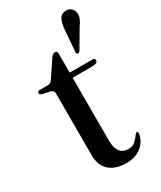

<svg xmlns="http://www.w3.org/2000/svg" viewBox="-181 -758 696 831"><g transform="rotate(-30 167.5 -342.5)"><path d="M65.5 -424.5 30 -432Q16 -435.5 16 -443.5Q16 -453.5 28.5 -453.5H66.5Q83.5 -453.5 91 -467L145.5 -548Q155 -562 165.5 -562Q177.5 -562 177.5 -548.5V-453.5H290Q303.5 -453.5 303.5 -444Q303.5 -428 274.5 -428H177.5V-113Q177.5 -76.5 192 -58.2Q206.5 -40 232.5 -40Q251.5 -40 262.5 -47.8Q273.5 -55.5 281 -66Q288.5 -76.5 296.5 -84.5Q306 -87.5 305.5 -74.5Q299.5 -38.5 270.5 -15Q241.5 8.5 195 8.5Q142 8.5 111.5 -18Q81 -44.5 81 -99V-404.5Q81 -420 65.5 -424.5ZM252 -626Q254.5 -655.5 262.8 -673Q271 -690.5 291 -693.5Q308.5 -696.5 320.2 -687.2Q332 -678 334.5 -664.5Q337.5 -648.5 331.2 -633.5Q325 -618.5 313.5 -603L260.5 -513Q255 -506 248 -508Q244 -510 243.5 -513.5Q243 -517 243.5 -521Z"/></g></svg>

Font: Fraunces 72pt
Style: Regular
Weight: 400
Version: Version 1.000;[0bf87f6ff]